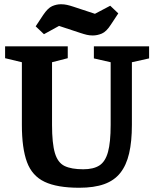

<svg xmlns="http://www.w3.org/2000/svg" viewBox="-20 -866 724 904"><path d="M353 18Q249 18 190 -10Q131 -38 107 -103Q83 -168 83 -278V-573L4 -592V-648H299V-592L225 -573V-278Q225 -191 238.5 -145.5Q252 -100 284 -84.5Q316 -69 372 -69Q420 -69 448 -87Q476 -105 488.5 -150.5Q501 -196 501 -278V-573L422 -591V-648H682V-591L601 -573V-278Q601 -200 588 -144Q575 -88 546.5 -52Q518 -16 470.5 1Q423 18 353 18ZM417 -699Q402 -699 389 -702Q376 -705 358 -711L258 -744L187 -705L148 -742L183 -795Q205 -828 225.5 -837Q246 -846 267 -846Q282 -846 295.5 -843Q309 -840 327 -834L427 -801L499 -839L537 -803L502 -750Q481 -717 459.5 -708Q438 -699 417 -699Z"/></svg>

Font: Faustina
Style: Bold
Weight: 700
Designer: Alfonso Garcia
Foundry: http://www.omnibus-type.com
Version: Version 1.200